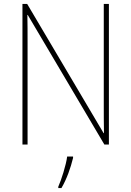

<svg xmlns="http://www.w3.org/2000/svg" viewBox="-20 -734 667 975"><path d="M533 0V-714H507V-200C507 -160 507 -107 508 -58H506L118 -714H94V0H120V-519C120 -573 120 -612 119 -658H121L510 0ZM351 68V61H321C316 103 291 181 276 214V221H292C319 175 339 118 351 68Z"/></svg>

Font: Noto Sans Sinhala UI SemiCondensed Thin
Style: Regular
Weight: 100
Width: 4
Designer: Jelle Bosma - Monotype Design Team
Foundry: Monotype Imaging Inc.
Version: Version 2.006